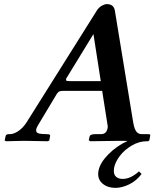

<svg xmlns="http://www.w3.org/2000/svg" viewBox="-20 -678 742 923"><path d="M536.1 225.1Q494.6 225.1 470.2 202.1Q445.8 179.2 454.1 140.1Q461.9 103.5 501.2 63.7Q540.5 23.9 593.3 -0.5Q572.8 -1 558.1 -1L413.6 1L406.7 -3.9L411.1 -22.9Q413.1 -32.7 439 -33.2H465.8Q490.7 -33.2 496.6 -59.1Q499 -70.3 497.6 -73.2L471.2 -241.2H287.1Q271.5 -241.2 265.6 -238.8Q259.8 -236.3 253.4 -227.1L164.6 -79.1Q157.2 -66.9 154.8 -59.6Q152.3 -52.2 154.8 -45.4Q157.2 -38.6 168.9 -35.9Q180.7 -33.2 202.1 -33.2Q214.4 -33.2 218.3 -31Q222.2 -28.8 220.7 -22.9L216.8 -2.9L210.9 1Q119.1 -1 95.2 -1L9.8 1L2.4 -2L6.8 -22.9Q8.3 -29.8 13.2 -31.5Q18.1 -33.2 28.8 -33.2Q45.9 -33.2 68.1 -47.9Q90.3 -62.5 108.4 -90.8L445.3 -627Q455.6 -643.1 469.5 -650.6Q483.4 -658.2 493.7 -658.2Q526.9 -658.2 532.2 -627L620.1 -90.8Q623.5 -71.3 627.9 -59.3Q632.3 -47.4 640.6 -40.3Q648.9 -33.2 661.1 -33.2H689Q699.7 -33.2 701.4 -31.2Q703.1 -29.3 701.7 -22.9L697.8 -2.9L691.9 1Q689.5 1 685.5 1Q647.9 1 612.5 22.2Q577.1 43.5 555.9 71.8Q534.7 100.1 528.8 127Q525.9 143.1 528.6 155.3Q531.2 167.5 542 174.8Q552.7 182.1 570.3 182.1Q607.9 182.1 647.9 146L660.6 158.2Q636.7 190.9 601.6 208Q566.4 225.1 536.1 225.1ZM314.5 -288.1H464.4L429.2 -514.2L297.9 -299.8Q296.4 -292.5 299.1 -290.3Q301.8 -288.1 314.5 -288.1Z"/></svg>

Font: Linux Libertine Slanted
Style: Semibold Slanted
Weight: 600
Designer: Philipp H. Poll
Foundry: Philipp H. Poll
Version: Version 5.1.1